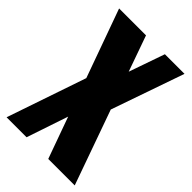

<svg xmlns="http://www.w3.org/2000/svg" viewBox="-220 -816 899 899"><g transform="rotate(45 229.5 -366.5)"><path d="M3.9 0 138.2 -393.6 16.1 -732.9H194.3L257.3 -555.2L319.3 -732.9H449.2L323.2 -370.6L455.1 0H279.8L205.6 -206.1L136.2 0Z"/></g></svg>

Font: Anton SC
Style: Regular
Weight: 400
Designer: Vernon Adams
Foundry: Vernon Adams
Version: Version 2.116; ttfautohint (v1.8.4.7-5d5b)